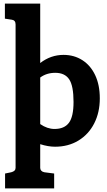

<svg xmlns="http://www.w3.org/2000/svg" viewBox="-20 -800 593 1060"><path d="M531 -257Q531 -179 500 -118.5Q469 -58 413 -24Q357 10 284 10Q246 10 202 -4V127Q202 136 208 142.5Q214 149 225 151L279 158V240H8V158L42 151Q66 145 66 127V-665Q66 -688 46 -691L7 -697V-780H202V-452Q260 -497 331 -497Q389 -497 434.5 -468Q480 -439 505.5 -385Q531 -331 531 -257ZM386 -237Q386 -326 362 -362Q338 -398 285 -398Q237 -398 202 -372V-115Q241 -88 281 -88Q335 -88 360.5 -122Q386 -156 386 -237Z"/></svg>

Font: Enriqueta
Style: Bold
Weight: 700
Designer: Viviana Monsalve, Gustavo Ibarra
Foundry: 72Puntos
Version: Version 2.000